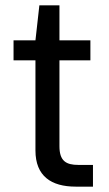

<svg xmlns="http://www.w3.org/2000/svg" viewBox="-20 -696 406 716"><path d="M317.1 -545.5H201.7V-676.1H126.8L112.2 -545.5H30.5V-470.9H112.2V-134.9C112.2 -39.1 171.2 0 262.4 0H326.7V-81H272.4C225.9 -81 201.7 -95.9 201.7 -150.9V-470.9H317.1Z"/></svg>

Font: GiG Sans Text
Style: Regular
Weight: 400
Designer: Andreas Faust
Version: Version 1.100;FEAKit 1.0